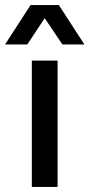

<svg xmlns="http://www.w3.org/2000/svg" viewBox="-72 -740 354 760"><path d="M54 0V-500H156V0ZM-52 -564 49 -720H161L262 -564H175L105 -668L36 -564Z"/></svg>

Font: TASA Orbiter Display Medium
Style: Regular
Weight: 500
Designer: Weizhong Zhang
Version: Version 1.000;Glyphs 3.1.2 (3151)